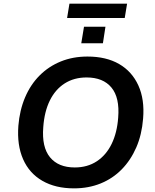

<svg xmlns="http://www.w3.org/2000/svg" viewBox="-20 -1026 854 1056"><path d="M387 10Q285 10 213 -31.5Q141 -73 107 -150.5Q73 -228 81 -334Q88 -420 118 -490.5Q148 -561 198 -611Q248 -661 314.5 -688Q381 -715 461 -715Q564 -715 635 -674Q706 -633 741 -556Q776 -479 767 -373Q760 -285 729.5 -215Q699 -145 649.5 -94.5Q600 -44 533.5 -17Q467 10 387 10ZM391 -105Q461 -105 512.5 -139Q564 -173 594 -234.5Q624 -296 630 -379Q639 -489 593 -544.5Q547 -600 456 -600Q387 -600 335.5 -567Q284 -534 254 -473Q224 -412 218 -327Q209 -217 255 -161Q301 -105 391 -105ZM349 -927 362 -1006H679L666 -927ZM427 -788 442 -879H560L546 -788Z"/></svg>

Font: Nunito Sans 9pt
Style: Bold Italic
Weight: 700
Italic angle: -9°
Version: Version 3.101;gftools[0.9.27]